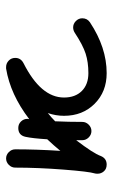

<svg xmlns="http://www.w3.org/2000/svg" viewBox="110 -480 370 630"><g transform="rotate(-90 295.0 -165.0)"><path d="M520 -110Q532 -110 541 -101Q550 -92 550 -80Q550 -64 537 -55Q454 0 370 0Q309 0 269.5 -39.5Q230 -79 230 -140Q230 -167 239 -193Q225 -182 212 -169Q210 -124 210 -80Q210 -68 201 -59Q192 -50 180 -50Q168 -50 159 -59Q150 -68 150 -80Q150 -90 150 -100Q107 -44 98 -19Q90 0 70 0Q56 0 48 -9Q40 -18 40 -30Q40 -36 41 -39Q47 -58 53.5 -141.5Q60 -225 60 -300Q60 -312 69 -321Q78 -330 90 -330Q102 -330 111 -321Q120 -312 120 -300Q120 -230 115 -152Q134 -175 153 -195Q156 -243 161 -266Q166 -290 190 -290Q203 -290 211.5 -281Q220 -272 220 -260Q220 -259 219.5 -257Q219 -255 219 -254Q300 -316 385 -330H390Q402 -330 411 -321.5Q420 -313 420 -300Q420 -282 403 -273Q290 -216 290 -140Q290 -103 311.5 -81.5Q333 -60 370 -60Q406 -60 434 -69Q462 -78 503 -105Q511 -110 520 -110Z"/></g></svg>

Font: Pecita
Style: Book
Weight: 400
Width: 7
Version: Version 4.3